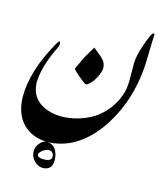

<svg xmlns="http://www.w3.org/2000/svg" viewBox="-127 -578 893 1061"><g transform="rotate(15 319.5 -47.5)"><path d="M398.4 -239.7Q401.4 -225.1 396.2 -207.5Q391.1 -189.9 379.6 -168.2Q368.2 -146.5 349.1 -128.4Q336.9 -116.7 329.6 -116.7Q325.2 -116.7 309.3 -129.4Q293.5 -142.1 280.8 -152.8Q268.1 -163.6 258.8 -172.4Q249.5 -181.2 249.5 -187Q259.3 -206.5 263.7 -216.8Q278.3 -250 288.8 -269Q299.3 -288.1 322.3 -325.2Q335.4 -314.5 354.7 -299.3Q374 -284.2 384.8 -271Q395.5 -257.8 398.4 -239.7ZM619.6 -311.5Q606.4 -81.5 486.3 84Q367.7 244.6 201.2 246.1Q114.7 242.2 64.2 189.2Q13.7 136.2 10.7 41.5Q10.3 -107.9 108.9 -282.7Q127.9 -317.9 131.6 -305.2Q135.3 -292.5 130.9 -279.3Q65.9 -150.4 64.5 -56.6Q67.4 13.7 114.5 50.3Q161.6 86.9 239.3 89.8Q334.5 89.8 422.4 39.6Q509.8 -18.6 543.9 -115.2Q557.1 -148.9 557.1 -204.6Q557.1 -225.6 556.9 -258.3Q556.6 -291 556.6 -304.7Q559.6 -345.2 575.7 -393.8Q591.8 -442.4 602.3 -464.4Q612.8 -486.3 620.1 -486.3Q625.5 -486.3 624.8 -475.1Q624 -463.9 622.6 -431.6Q621.1 -399.4 619.6 -311.5ZM146.6 314.5Q146.6 289.2 164.3 267.7Q183.9 245.6 204.3 245.6Q234.8 245.6 253.8 270.3Q272.1 297.6 272.1 334Q272.1 362.6 258.6 376.2Q243.6 391.1 219.2 391.1Q190 391.1 168.3 367.4Q146.6 343.7 146.6 314.5ZM174.4 325.5Q174.4 335.9 183.3 337.9Q190 343.7 211.7 343.7Q255.8 343.7 255.8 317.1Q255.8 304.7 247.7 294.4Q238.9 286.6 226.7 286.6Q214.5 286.6 194.8 298.9Q174.4 314.5 174.4 325.5Z"/></g></svg>

Font: IranNastaliq
Style: Regular
Weight: 400
Designer: Hossein Zahedi
Version: Version 1.5